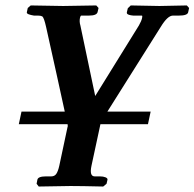

<svg xmlns="http://www.w3.org/2000/svg" viewBox="-20 -454 711 702"><path d="M196.8 151.9 227.5 7.8 228 8.8Q228 8.8 227.1 0H48.8L58.6 -45.9H216.8Q212.4 -65.9 187.3 -180.7Q162.1 -295.4 148.4 -356Q141.1 -388.7 134.8 -394Q128.9 -397 119.1 -397H104.5Q103.5 -397 101.6 -397.5Q96.2 -398.4 93.3 -399.2Q90.3 -399.9 85.9 -401.4Q81.5 -402.8 79.6 -404.8Q77.6 -406.7 78.1 -409.2L81.5 -424.8L92.3 -434.1Q197.8 -432.1 210.9 -432.1L332 -434.1L340.3 -424.8L336.9 -410.2Q334 -397 305.2 -397H277.3Q274.4 -397 272.5 -389.2Q269.5 -375 273.9 -360.8L328.1 -103Q328.1 -103 487.8 -360.8Q497.1 -377 499.5 -388.2Q501.5 -397 498.5 -397H467.3Q457 -397.9 451.4 -399.9Q445.8 -401.9 444.6 -404.1Q443.4 -406.2 443.8 -409.2L447.3 -423.8L458 -434.1Q549.8 -432.1 563 -432.1L663.1 -434.1L671.4 -424.8L668 -409.2Q665.5 -397 634.3 -397H612.3Q592.8 -397 567.9 -356L372.6 -45.9H530.8L521 0H347.2L314.5 151.9Q306.2 190.9 326.2 190.9H345.2Q357.4 190.9 365.7 194.3Q374 197.8 373 203.1L369.6 217.8L357.4 228Q276.9 226.1 237.8 226.1L121.6 228L113.8 217.8L116.7 203.1Q119.1 190.9 148.4 190.9H167.5Q179.7 190.9 186 181.4Q192.4 171.9 196.8 151.9Z"/></svg>

Font: Linux Libertine Slanted
Style: Semibold Slanted
Weight: 600
Designer: Philipp H. Poll
Foundry: Philipp H. Poll
Version: Version 5.1.1